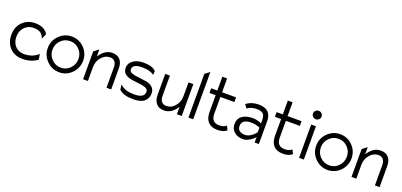

<svg xmlns="http://www.w3.org/2000/svg" viewBox="14 -1511 5007 2389"><g transform="rotate(20 2517.5 -316.5)"><path d="M53 -131Q37 -173 37 -226Q37 -306 74.5 -362Q112 -418 174 -444Q216 -462 267 -462Q393 -462 441 -379L410 -308Q393 -359 360 -379.5Q327 -400 272 -400Q215 -400 175 -371Q135 -342 116 -295Q104 -264 104 -226Q104 -167 130 -125Q156 -83 200 -65Q230 -52 267 -52Q364 -52 434 -107L452 -122L464 -49Q379 11 267 11Q187 11 131.5 -27.5Q76 -66 53 -131Z M918.5 -58.5Q850 11 754 11Q658 11 588.5 -58.5Q519 -128 519 -226Q519 -324 588.5 -393Q658 -462 754 -462Q850 -462 918.5 -393Q987 -324 987 -226Q987 -128 918.5 -58.5ZM754 -401Q682 -401 631.5 -350Q581 -299 581 -226Q581 -153 632 -101.5Q683 -50 754 -50Q825 -50 875 -101.5Q925 -153 925 -226Q925 -299 875 -350Q825 -401 754 -401Z M1129 -10H1065V-379L1129 -427V-334L1138 -347Q1204 -443 1298 -443Q1366 -443 1401.5 -401.5Q1437 -360 1437 -289V-10H1375V-281Q1375 -325 1353.5 -353Q1332 -381 1290 -381Q1225 -381 1178 -327Q1129 -271 1129 -192Z M1642 -210Q1582 -220 1548 -247Q1514 -274 1514 -329Q1514 -384 1566 -423Q1618 -462 1703 -462Q1825 -462 1870 -408L1865 -358Q1815 -401 1709 -401Q1581 -401 1581 -330Q1581 -297 1623 -283Q1655 -272 1735.5 -264Q1816 -256 1847 -244Q1927 -212 1927 -134Q1927 -70 1881.5 -29.5Q1836 11 1733 11Q1604 11 1546 -45L1536 -112Q1578 -76 1620 -63Q1662 -50 1727 -50Q1860 -50 1860 -132Q1860 -169 1815 -183Q1787 -193 1722 -200Q1657 -207 1642 -210Z M2142 11Q2074 11 2038.5 -30.5Q2003 -72 2003 -143V-422H2065V-151Q2065 -107 2086.5 -79Q2108 -51 2150 -51Q2215 -51 2262 -105Q2311 -161 2311 -240V-422H2375V0H2311V-98L2302 -85Q2236 11 2142 11Z M2523 -10H2460V-589L2523 -636Z M2683 -387H2601V-449H2683V-632H2746V-449H2931V-387H2746V-164Q2746 -50 2850 -50Q2877 -50 2895 -54.5Q2913 -59 2920.5 -63.5Q2928 -68 2944 -80L2972 -27Q2952 -13 2939.5 -6.5Q2927 0 2904 5.5Q2881 11 2850 11Q2769 11 2727 -32.5Q2685 -76 2683 -159Z M3189 11Q3117 11 3071.5 -27.5Q3026 -66 3026 -129Q3026 -205 3079 -241.5Q3132 -278 3219 -278Q3244 -278 3270.5 -272Q3297 -266 3312 -260L3326 -253L3333 -250V-300Q3333 -354 3307.5 -377.5Q3282 -401 3228 -401Q3145 -401 3099 -362L3067 -409Q3131 -462 3228 -462Q3396 -462 3396 -301V0H3340V-72L3331 -62Q3324 -54 3311 -42Q3298 -30 3261 -9.5Q3224 11 3189 11ZM3219 -219Q3093 -219 3093 -130Q3093 -89 3120.5 -68.5Q3148 -48 3192 -48Q3228 -48 3263 -69.5Q3298 -91 3315 -112L3332 -134L3333 -135V-195L3330 -196Q3274 -219 3219 -219Z M3550 -387H3468V-449H3550V-632H3613V-449H3798V-387H3613V-164Q3613 -50 3717 -50Q3744 -50 3762 -54.5Q3780 -59 3787.5 -63.5Q3795 -68 3811 -80L3839 -27Q3819 -13 3806.5 -6.5Q3794 0 3771 5.5Q3748 11 3717 11Q3636 11 3594 -32.5Q3552 -76 3550 -159Z M3996 -548.5Q3979 -532 3956 -532Q3933 -532 3916 -548.5Q3899 -565 3899 -588Q3899 -611 3916 -627.5Q3933 -644 3956 -644Q3979 -644 3996 -627.5Q4013 -611 4013 -588Q4013 -565 3996 -548.5ZM3988 -10H3925V-451H3988Z M4472.5 -58.5Q4404 11 4308 11Q4212 11 4142.5 -58.5Q4073 -128 4073 -226Q4073 -324 4142.5 -393Q4212 -462 4308 -462Q4404 -462 4472.5 -393Q4541 -324 4541 -226Q4541 -128 4472.5 -58.5ZM4308 -401Q4236 -401 4185.5 -350Q4135 -299 4135 -226Q4135 -153 4186 -101.5Q4237 -50 4308 -50Q4379 -50 4429 -101.5Q4479 -153 4479 -226Q4479 -299 4429 -350Q4379 -401 4308 -401Z M4683 -10H4619V-379L4683 -427V-334L4692 -347Q4758 -443 4852 -443Q4920 -443 4955.5 -401.5Q4991 -360 4991 -289V-10H4929V-281Q4929 -325 4907.5 -353Q4886 -381 4844 -381Q4779 -381 4732 -327Q4683 -271 4683 -192Z"/></g></svg>

Font: Charger Pro
Style: Lit
Weight: 300
Designer: Jasper
Foundry: Cannot Into Space Fonts
Version: Version 1.09